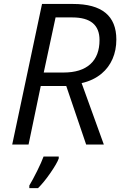

<svg xmlns="http://www.w3.org/2000/svg" viewBox="-20 -734 620 975"><path d="M193.4 -713.9H350.6Q570.8 -713.9 570.8 -533.2Q570.8 -479 551.5 -434.8Q532.2 -390.6 496.1 -360.4Q454.1 -325.2 394.5 -312L507.3 0H417.5L316.4 -297.4H187L125 0H42ZM485.4 -530.8Q485.4 -645.5 347.2 -645.5H262.2L202.1 -365.7H302.7Q391.6 -365.7 438.5 -408Q485.4 -450.2 485.4 -530.8ZM201.2 61H278.3V70.8Q269.5 95.7 236.3 143.8Q203.1 191.9 173.3 221.2H128.9V208Q146 179.7 168.5 134.5Q190.9 89.4 201.2 61Z"/></svg>

Font: Viking Open Sans
Style: Italic
Weight: 400
Italic angle: -12°
Foundry: Ascender Corporation
Version: Version 2.000